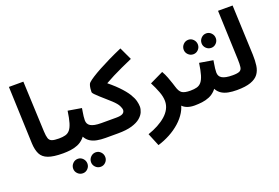

<svg xmlns="http://www.w3.org/2000/svg" viewBox="-122 -1121 2541 1747"><g transform="rotate(-20 1148.5 -247.5)"><path d="M317 5Q224 5 173.5 -14Q123 -33 103 -73.5Q83 -114 80 -176L59 -732H199L220 -243Q222 -197 230 -174Q238 -151 260.5 -143Q283 -135 327 -135Q365 -135 381.5 -115.5Q398 -96 398 -67Q398 -36 377 -15.5Q356 5 317 5Z M318 5 328 -135Q364 -135 390 -142Q416 -149 434 -170.5Q452 -192 464.5 -234Q477 -276 487 -346L618 -324Q616 -309 612.5 -289Q609 -269 606.5 -248.5Q604 -228 604 -210Q604 -192 611 -178Q618 -164 633.5 -154.5Q649 -145 674.5 -140Q700 -135 737 -135Q775 -135 791 -115.5Q807 -96 807 -67Q807 -36 786.5 -15.5Q766 5 727 5Q682 5 645.5 -2Q609 -9 582.5 -25.5Q556 -42 539.5 -69.5Q523 -97 519 -137H567Q549 -89 521.5 -60.5Q494 -32 460 -18Q426 -4 389.5 0.5Q353 5 318 5ZM597 237Q568 237 547.5 216.5Q527 196 527 168Q527 139 547.5 118Q568 97 597 97Q625 97 645 118Q665 139 665 168Q665 196 645 216.5Q625 237 597 237ZM424 237Q395 237 374.5 216.5Q354 196 354 168Q354 139 374.5 118Q395 97 424 97Q452 97 472 118Q492 139 492 168Q492 196 472 216.5Q452 237 424 237Z M727 5 737 -135H880Q901 -135 917 -137.5Q933 -140 943.5 -146Q954 -152 959 -161Q964 -170 964 -182Q964 -194 951.5 -220.5Q939 -247 898 -285Q876 -305 850.5 -327.5Q825 -350 802 -370.5Q779 -391 764 -407Q749 -423 749 -430Q749 -445 751 -463Q753 -481 757.5 -496Q762 -511 770 -518Q787 -534 820.5 -555.5Q854 -577 901 -602.5Q948 -628 1006.5 -656.5Q1065 -685 1132 -714L1189 -592Q1134 -568 1085 -545.5Q1036 -523 993.5 -501.5Q951 -480 915.5 -459.5Q880 -439 853 -419L866 -493Q951 -428 1001.5 -376Q1052 -324 1077 -283.5Q1102 -243 1110 -211.5Q1118 -180 1118 -156Q1118 -132 1106.5 -104.5Q1095 -77 1065.5 -52Q1036 -27 983 -11Q930 5 847 5Z M1157 231 1106 107Q1159 89 1203.5 65Q1248 41 1281 12Q1314 -17 1332 -51.5Q1350 -86 1350 -126Q1350 -168 1331 -218Q1312 -268 1285 -320L1416 -383Q1434 -352 1447.5 -316.5Q1461 -281 1470 -253Q1479 -225 1482 -215Q1496 -167 1520.5 -151Q1545 -135 1600 -135Q1638 -135 1654.5 -115.5Q1671 -96 1671 -67Q1671 -36 1650 -15.5Q1629 5 1590 5Q1549 5 1518 -7Q1487 -19 1468.5 -42Q1450 -65 1445 -96L1482 -75Q1476 -22 1447.5 25.5Q1419 73 1374 113Q1329 153 1273 183Q1217 213 1157 231Z M1591 5 1601 -135Q1637 -135 1663 -142Q1689 -149 1707 -170.5Q1725 -192 1737.5 -234Q1750 -276 1760 -346L1891 -324Q1889 -309 1885.5 -289Q1882 -269 1879.5 -248.5Q1877 -228 1877 -210Q1877 -192 1884 -178Q1891 -164 1906.5 -154.5Q1922 -145 1947.5 -140Q1973 -135 2010 -135Q2048 -135 2064 -115.5Q2080 -96 2080 -67Q2080 -36 2059.5 -15.5Q2039 5 2000 5Q1955 5 1918.5 -2Q1882 -9 1855.5 -25.5Q1829 -42 1812.5 -69.5Q1796 -97 1792 -137H1840Q1822 -89 1794.5 -60.5Q1767 -32 1733 -18Q1699 -4 1662.5 0.5Q1626 5 1591 5ZM1912 -436Q1883 -436 1862.5 -456.5Q1842 -477 1842 -505Q1842 -534 1862.5 -555Q1883 -576 1912 -576Q1940 -576 1960 -555Q1980 -534 1980 -505Q1980 -477 1960 -456.5Q1940 -436 1912 -436ZM1739 -437Q1710 -437 1689.5 -457.5Q1669 -478 1669 -506Q1669 -535 1689.5 -556Q1710 -577 1739 -577Q1767 -577 1787 -556Q1807 -535 1807 -506Q1807 -478 1787 -457.5Q1767 -437 1739 -437Z M2000 5 2010 -135Q2056 -135 2076 -144.5Q2096 -154 2100 -180.5Q2104 -207 2102 -258L2084 -732H2225L2245 -248Q2247 -190 2240.5 -143.5Q2234 -97 2209.5 -64Q2185 -31 2134.5 -13Q2084 5 2000 5Z"/></g></svg>

Font: Farlight84_Sys_V01
Style: Bold
Weight: 700
Designer: Monotype Design Team, Nadine Chahine and Nizar Qandah
Foundry: Monotype Imaging Inc.
Version: Version 2.004;October 31, 2024;FontCreator 14.0.0.2814 64-bi